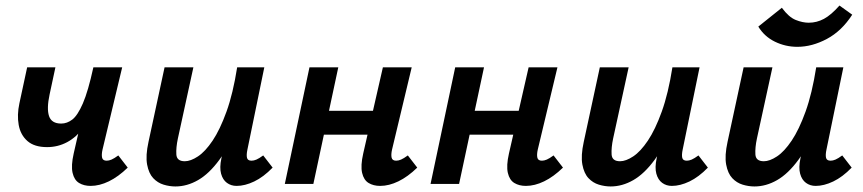

<svg xmlns="http://www.w3.org/2000/svg" viewBox="-20 -664 3115 693"><path d="M150 -133Q104 -133 79 -155Q54 -177 47.5 -213Q41 -249 50 -291L78 -421H180L159 -323Q148 -272 157 -245Q166 -218 201 -218Q222 -218 241 -232.5Q260 -247 279 -290.5Q298 -334 317 -421H365Q351 -349 330.5 -295Q310 -241 283 -205Q256 -169 222.5 -151Q189 -133 150 -133ZM307 7Q283 7 265.5 -3.5Q248 -14 242 -40Q236 -66 246 -110L317 -421H421L350 -124Q346 -106 348.5 -95Q351 -84 365 -84Q373 -84 382.5 -88Q392 -92 407 -103L441 -59Q407 -26 373 -9.5Q339 7 307 7Z M613 9Q592 9 570.5 2.5Q549 -4 533 -21Q517 -38 511 -70Q505 -102 516 -152L574 -421H678L622 -164Q615 -131 616.5 -106.5Q618 -82 647 -82Q668 -82 694.5 -99.5Q721 -117 747.5 -156.5Q774 -196 797.5 -261Q821 -326 836 -421H895Q872 -303 840.5 -220.5Q809 -138 772 -87.5Q735 -37 695 -14Q655 9 613 9ZM834 7Q814 7 799 -4Q784 -15 778 -37Q772 -59 779 -92L849 -421H934L873 -124Q869 -105 871.5 -94.5Q874 -84 888 -84Q896 -84 905.5 -88Q915 -92 930 -103L964 -59Q931 -25 897.5 -9Q864 7 834 7Z M1352 7Q1328 7 1310.5 -3.5Q1293 -14 1287 -40Q1281 -66 1291 -110L1362 -421H1466L1395 -124Q1391 -106 1393.5 -95Q1396 -84 1410 -84Q1418 -84 1427.5 -88Q1437 -92 1452 -103L1486 -59Q1452 -26 1418 -9.5Q1384 7 1352 7ZM1008 0 1097 -421H1201L1111 0ZM1093 -178 1111 -264H1381L1362 -178Z M1878 7Q1854 7 1836.5 -3.5Q1819 -14 1813 -40Q1807 -66 1817 -110L1888 -421H1992L1921 -124Q1917 -106 1919.5 -95Q1922 -84 1936 -84Q1944 -84 1953.5 -88Q1963 -92 1978 -103L2012 -59Q1978 -26 1944 -9.5Q1910 7 1878 7ZM1534 0 1623 -421H1727L1637 0ZM1619 -178 1637 -264H1907L1888 -178Z M2184 9Q2163 9 2141.5 2.5Q2120 -4 2104 -21Q2088 -38 2082 -70Q2076 -102 2087 -152L2145 -421H2249L2193 -164Q2186 -131 2187.5 -106.5Q2189 -82 2218 -82Q2239 -82 2265.5 -99.5Q2292 -117 2318.5 -156.5Q2345 -196 2368.5 -261Q2392 -326 2407 -421H2466Q2443 -303 2411.5 -220.5Q2380 -138 2343 -87.5Q2306 -37 2266 -14Q2226 9 2184 9ZM2405 7Q2385 7 2370 -4Q2355 -15 2349 -37Q2343 -59 2350 -92L2420 -421H2505L2444 -124Q2440 -105 2442.5 -94.5Q2445 -84 2459 -84Q2467 -84 2476.5 -88Q2486 -92 2501 -103L2535 -59Q2502 -25 2468.5 -9Q2435 7 2405 7Z M2703 9Q2682 9 2660.5 2.5Q2639 -4 2623 -21Q2607 -38 2601 -70Q2595 -102 2606 -152L2664 -421H2768L2712 -164Q2705 -131 2706.5 -106.5Q2708 -82 2737 -82Q2758 -82 2784.5 -99.5Q2811 -117 2837.5 -156.5Q2864 -196 2887.5 -261Q2911 -326 2926 -421H2985Q2962 -303 2930.5 -220.5Q2899 -138 2862 -87.5Q2825 -37 2785 -14Q2745 9 2703 9ZM2924 7Q2904 7 2889 -4Q2874 -15 2868 -37Q2862 -59 2869 -92L2939 -421H3024L2963 -124Q2959 -105 2961.5 -94.5Q2964 -84 2978 -84Q2986 -84 2995.5 -88Q3005 -92 3020 -103L3054 -59Q3021 -25 2987.5 -9Q2954 7 2924 7ZM2858 -495Q2815 -495 2777 -513.5Q2739 -532 2717 -568L2802 -636Q2827 -602 2852 -592Q2877 -582 2899 -582Q2928 -582 2954 -596Q2980 -610 3010 -644L3056 -611Q3018 -552 2964.5 -523.5Q2911 -495 2858 -495Z"/></svg>

Font: Ysabeau Office
Style: Bold Italic
Weight: 700
Italic angle: -12°
Designer: Christian Thalmann (Catharsis Fonts)
Version: Version 2.001;gftools[0.9.30]; featfreeze: tnum,lnum,ss02